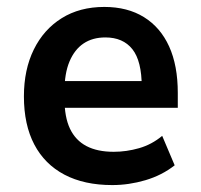

<svg xmlns="http://www.w3.org/2000/svg" viewBox="-20 -524 579 554"><path d="M304 10Q223 10 166 -20Q109 -50 79 -107Q49 -164 49 -246Q49 -323 77.5 -381Q106 -439 158 -471.5Q210 -504 281 -504Q348 -504 395.5 -474.5Q443 -445 468 -390Q493 -335 493 -256V-213H149V-290H404L389 -273Q389 -348 362 -382Q335 -416 284 -416Q247 -416 221 -398.5Q195 -381 180.5 -346.5Q166 -312 166 -260V-240Q166 -186 182 -152.5Q198 -119 229.5 -102.5Q261 -86 308 -86Q345 -86 381.5 -96.5Q418 -107 448 -132L484 -47Q447 -18 399.5 -4Q352 10 304 10Z"/></svg>

Font: Nunito Sans 10pt SemiCondensed
Style: Bold
Weight: 700
Width: 4
Designer: Vernon Adams
Foundry: Vernon Adams
Version: Version 3.101;gftools[0.9.27]